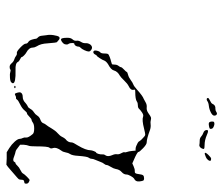

<svg xmlns="http://www.w3.org/2000/svg" viewBox="-68 -616 684 587"><g transform="rotate(90 273.5 -323.0)"><path d="M246.5 -25Q243 -25 243 -27Q243 -29 246.5 -29Q250 -29 250 -27Q250 -25 246.5 -25ZM93 -162Q97 -166 103 -161Q107 -157 109 -156Q111 -155 113 -127Q114 -106 122 -94Q126 -87 126 -82Q126 -70 141 -62Q145 -60 150 -55Q155 -50 155 -48Q155 -46 161.5 -43Q168 -40 170 -36Q174 -28 195 -29Q235 -30 235 -21Q235 -19 233 -17Q231 -13 219 -12Q207 -11 201 -13Q195 -15 193 -13Q191 -11 185 -11Q179 -11 174 -17Q169 -23 162.5 -25Q156 -27 151.5 -30.5Q147 -34 142.5 -33Q138 -32 126 -43.5Q114 -55 114 -60Q114 -65 109 -68Q104 -71 101.5 -79.5Q99 -88 99 -91Q99 -94 95 -97.5Q91 -101 90 -107.5Q89 -114 88 -124Q86 -133 88 -145.5Q90 -158 93 -162ZM117 -258Q124 -266 132 -261Q138 -257 138 -253Q138 -248 134 -239.5Q130 -231 126.5 -228Q123 -225 123 -221Q123 -217 120.5 -213Q118 -209 115 -209Q112 -209 112 -202.5Q112 -196 114 -192Q117 -189 116.5 -183.5Q116 -178 113 -175Q106 -168 101 -168Q96 -168 96 -188Q96 -198 101 -203.5Q106 -209 105 -215.5Q104 -222 108.5 -229Q113 -236 112.5 -243.5Q112 -251 117 -258ZM378 -440Q405 -430 416 -430Q422 -430 433.5 -419Q445 -408 445 -405Q445 -401 471 -390L480 -386L489 -390Q498 -394 503 -393.5Q508 -393 510 -395.5Q512 -398 513 -407Q514 -416 516.5 -419Q519 -422 526 -422Q531 -422 532.5 -419.5Q534 -417 535 -409Q537 -396 526 -391Q523 -389 518.5 -381Q514 -373 514 -368Q514 -360 506 -353Q499 -347 497 -335Q496 -329 490.5 -320Q485 -311 485 -307.5Q485 -304 481.5 -300Q478 -296 475 -287.5Q472 -279 469 -272.5Q466 -266 466 -261.5Q466 -257 462.5 -252.5Q459 -248 457 -221Q456 -202 451 -195Q448 -191 446.5 -182.5Q445 -174 441 -169Q430 -154 433 -144Q436 -137 432 -132.5Q428 -128 428 -93Q428 -73 426 -69Q424 -65 423 -54V-43L431 -37Q439 -30 444.5 -29Q450 -28 458 -25Q472 -19 475 -25Q477 -29 479.5 -29Q482 -29 487 -34.5Q492 -40 500.5 -44Q509 -48 511 -52Q513 -56 521 -64Q529 -72 531 -72Q533 -72 537.5 -69.5Q542 -67 542 -62Q542 -58 541 -57Q540 -56 534 -55Q530 -54 530 -47Q530 -41 528 -38.5Q526 -36 513 -25Q505 -18 501.5 -15Q498 -12 491 -6L484 -1L465 -2H446L433 -10Q422 -17 413.5 -26.5Q405 -36 405 -42Q405 -46 402.5 -51Q400 -56 401 -61Q402 -68 390 -82Q386 -86 373.5 -86Q361 -86 355.5 -82Q350 -78 347 -78Q344 -78 337 -71Q330 -64 327 -64Q324 -64 318 -56.5Q312 -49 299.5 -43Q287 -37 285 -33.5Q283 -30 280 -30.5Q277 -31 273.5 -29Q270 -27 268 -27Q266 -27 264 -34Q262 -41 263 -44Q266 -51 277 -51Q287 -51 296 -60Q302 -65 306 -66.5Q310 -68 313.5 -74.5Q317 -81 323.5 -85Q330 -89 334 -95.5Q338 -102 346.5 -105Q355 -108 357 -113.5Q359 -119 362.5 -123Q366 -127 373 -139Q380 -151 388 -158Q396 -165 399 -171.5Q402 -178 406 -182Q416 -189 416 -201Q416 -205 425 -219Q440 -244 440 -259Q440 -262 442.5 -268.5Q445 -275 447 -275.5Q449 -276 451 -282.5Q453 -289 452.5 -294.5Q452 -300 456 -305Q460 -312 455 -324Q451 -333 452 -339Q453 -345 449 -352Q445 -359 446 -362Q447 -365 445 -370Q443 -375 442 -385L441 -396H436Q432 -396 427 -398Q422 -400 417.5 -402.5Q413 -405 412 -408Q410 -412 402 -419Q396 -425 393 -425.5Q390 -426 374 -422Q347 -415 337 -419Q332 -421 324 -415.5Q316 -410 313 -406.5Q310 -403 302.5 -403Q295 -403 291 -400Q284 -395 261 -395Q256 -395 255 -394Q254 -393 255 -390Q257 -381 244 -375Q236 -371 226.5 -361Q217 -351 212 -348Q199 -341 196 -330Q194 -321 177 -312Q169 -307 166 -301Q164 -295 158 -286Q152 -277 150.5 -277Q149 -277 147 -272Q145 -268 141.5 -267Q138 -266 136 -269Q134 -271 135.5 -278Q137 -285 140.5 -288Q144 -291 144 -300Q144 -309 145.5 -311.5Q147 -314 155 -317Q163 -320 168 -321Q174 -323 176 -323.5Q178 -324 178 -331.5Q178 -339 182 -344Q186 -349 186 -351.5Q186 -354 193 -360.5Q200 -367 200.5 -369Q201 -371 209 -373Q217 -375 225 -381Q233 -387 238.5 -389Q244 -391 254 -400Q274 -418 283 -421Q287 -423 294 -427Q301 -431 309.5 -430Q318 -429 327 -435.5Q336 -442 339.5 -443Q343 -444 348 -442.5Q353 -441 361 -442Q369 -443 378 -440ZM378 -614Q378 -621 393 -614Q409 -607 424 -607Q434 -607 435.5 -605Q437 -603 433 -596Q428 -590 423.5 -591Q419 -592 411 -592Q403 -592 398 -596.5Q393 -601 387 -603Q378 -606 378 -614ZM466 -627Q476 -627 470 -618Q466 -613 461 -611Q450 -606 448 -608Q446 -610 454 -618.5Q462 -627 466 -627ZM354 -636Q361 -639 371 -633Q374 -631 374.5 -627Q375 -623 372 -622Q370 -621 363 -620Q356 -619 354 -622Q352 -625 352 -630Q352 -635 354 -636ZM289 -615Q286 -613 283 -613.5Q280 -614 280 -617Q280 -620 288 -623.5Q296 -627 298 -631Q302 -641 313 -640Q319 -640 323 -643Q327 -646 330.5 -644Q334 -642 334 -636.5Q334 -631 324 -626Q314 -621 304 -620Q294 -619 289 -615Z"/></g></svg>

Font: TT2020 Style D
Style: Italic
Weight: 400
Italic angle: -15°
Version: Version 0.2.000